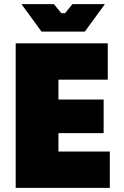

<svg xmlns="http://www.w3.org/2000/svg" viewBox="-20 -910 599 930"><path d="M181 -757H391L488 -890H331L295 -846H277L241 -890H84ZM56 0H512V-176H263V-265H482V-428H263V-524H502V-700H56Z"/></svg>

Font: Fixel Text Black
Style: Regular
Weight: 900
Width: 4
Designer: AlfaBravo + MacPaw
Foundry: Kyrylo Tkachov, Marchela Mozhyna, Serhii Makarenko, Maria Weinstein, Zakhar Kryvoshyya
Version: Version 1.211